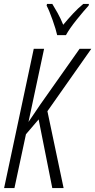

<svg xmlns="http://www.w3.org/2000/svg" viewBox="-20 -964 488 984"><path d="M318 -784Q336 -817 372.5 -862.5Q409 -908 434 -935L436 -944H407Q380 -922 354 -894Q328 -866 304 -837Q291 -869 275.5 -897Q260 -925 248 -944H221L219 -935Q232 -911 249.5 -861.5Q267 -812 273 -784ZM54 0 113 -276 178 -352 248 0H306L223 -394L448 -714H388L187 -429L126 -339L206 -714H153L1 0Z"/></svg>

Font: Noto Sans Display Condensed Light
Style: Italic
Weight: 300
Width: 3
Designer: Monotype Design team
Foundry: Monotype Imaging Inc.
Version: 1.000